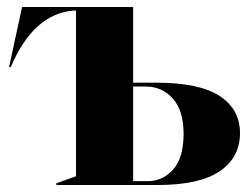

<svg xmlns="http://www.w3.org/2000/svg" viewBox="-20 -528 706 548"><path d="M141 -5 197 -25V-498H192Q76 -490 11 -337H6L43 -508H360V-292H426Q549 -292 607 -254Q665 -216 665 -148Q665 -79 607.5 -39.5Q550 0 430 0H141ZM402 -11Q445 -11 474.5 -44.5Q504 -78 504 -146Q504 -212 473.5 -246.5Q443 -281 396 -281H360V-11Z"/></svg>

Font: Nyght Serif Bold
Style: Regular
Weight: 700
Designer: Maksym Kobuzan
Version: Version 0.410